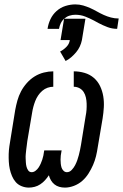

<svg xmlns="http://www.w3.org/2000/svg" viewBox="-20 -844 559 872"><path d="M275 8Q261 8 249 4.5Q237 1 227.5 -6.5Q218 -14 211.5 -25Q205 -36 202 -48Q194 -36 184.5 -25.5Q175 -15 163 -7Q151 1 137.5 4.5Q124 8 111 8Q111 8 111 8Q111 8 111 8Q94 8 78 1.5Q62 -5 51.5 -17Q41 -29 34.5 -44.5Q28 -60 24.5 -76Q21 -92 20 -109.5Q19 -127 19.5 -144.5Q20 -162 22.5 -179.5Q25 -197 28 -214L49 -344Q53 -366 59 -387.5Q65 -409 75.5 -429Q86 -449 102 -467Q118 -485 137.5 -497Q157 -509 179 -514.5Q201 -520 222 -520V-450Q209 -450 196 -445.5Q183 -441 172 -431.5Q161 -422 153 -410Q145 -398 140 -385Q135 -372 131.5 -359Q128 -346 126 -333L104 -203Q103 -193 101.5 -183Q100 -173 99 -163.5Q98 -154 97 -144Q96 -134 96.5 -124.5Q97 -115 97.5 -105.5Q98 -96 100.5 -86.5Q103 -77 108.5 -69.5Q114 -62 124 -62Q133 -62 141.5 -68.5Q150 -75 155.5 -83.5Q161 -92 165 -101Q169 -110 172 -119Q175 -128 177 -137.5Q179 -147 180 -156L181 -161H260L259 -156Q257 -147 256 -137.5Q255 -128 255 -119Q255 -110 256 -100.5Q257 -91 259.5 -83Q262 -75 268.5 -68.5Q275 -62 284 -62Q296 -62 305.5 -72Q315 -82 321 -93.5Q327 -105 331 -116.5Q335 -128 338 -139.5Q341 -151 343.5 -163Q346 -175 348 -187L369 -317Q372 -331 373 -345.5Q374 -360 373.5 -374Q373 -388 370 -401.5Q367 -415 360 -426Q353 -437 341 -443.5Q329 -450 315 -450V-520Q340 -520 364 -513Q388 -506 406 -490.5Q424 -475 434.5 -453Q445 -431 449 -406.5Q453 -382 451.5 -356.5Q450 -331 446 -306L424 -176Q421 -155 416 -134.5Q411 -114 402.5 -94.5Q394 -75 382 -56Q370 -37 353.5 -22.5Q337 -8 316 0Q295 8 275 8ZM248 -713H196Q199 -735 209 -756.5Q219 -778 237 -794Q255 -810 277.5 -817Q300 -824 322 -824Q341 -824 358 -819Q375 -814 390.5 -807Q406 -800 421 -791.5Q436 -783 451.5 -776Q467 -769 484 -764.5Q501 -760 519 -760L512 -713Q489 -713 468 -721Q447 -729 428 -739L406 -751Q387 -761 366.5 -769Q346 -777 322 -777Q309 -777 296 -773Q283 -769 272.5 -760Q262 -751 256 -738.5Q250 -726 248 -713ZM278 -567 253 -610Q269 -618 282 -631.5Q295 -645 297 -662H255L271 -759H368L352 -662Q349 -647 342.5 -633Q336 -619 326 -607Q316 -595 304 -584.5Q292 -574 278 -567Z"/></svg>

Font: Iosevka SS04 Oblique
Style: Regular
Weight: 400
Italic angle: -9°
Monospace: yes
Designer: Belleve Invis
Foundry: Belleve Invis
Version: Version 19.0.0; ttfautohint (v1.8.4)